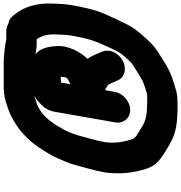

<svg xmlns="http://www.w3.org/2000/svg" viewBox="9 -814 996 1055"><g transform="rotate(-90 507.5 -287.0)"><path d="M430 -70C475 -70 521 -108 529 -153L539 -208C547 -205 552 -203 558 -198C559 -198 568 -192 569 -189L577 -175C580 -168 584 -160 587 -152L592 -140C600 -121 614 -108 636 -102C706 -84 778 -163 750 -226L745 -238C737 -257 729 -276 719 -293L711 -305C749 -342 787 -413 781 -478C778 -527 767 -566 736 -591C737 -590 738 -590 739 -590L760 -587C770 -585 780 -584 792 -584H819C838 -556 848 -522 845 -474C843 -439 844 -421 838 -387C823 -303 811 -266 778 -195C758 -150 750 -132 729 -107C718 -95 697 -69 683 -59C671 -51 605 -9 590 -2C578 4 528 21 513 23C499 25 430 22 420 21C377 17 350 4 324 -14C303 -28 278 -37 269 -60C257 -98 244 -156 254 -212C263 -264 279 -310 291 -358C301 -391 314 -423 330 -448C359 -500 392 -546 442 -573C457 -582 483 -589 501 -595C503 -596 505 -596 507 -596C497 -591 485 -583 472 -571C445 -547 427 -524 420 -483L362 -153C354 -108 385 -70 430 -70ZM903 -740C891 -747 878 -751 863 -751H818C813 -752 806 -753 797 -755C777 -759 763 -759 743 -762L718 -764C706 -765 693 -766 680 -765H562C530 -765 505 -762 478 -754C455 -747 428 -739 407 -729C368 -710 331 -688 299 -658C262 -625 233 -588 206 -544C191 -518 177 -498 165 -469C153 -440 137 -408 128 -373C114 -319 97 -267 87 -208C85 -195 83 -179 83 -161C81 -126 83 -88 89 -58C96 -16 105 23 124 55C150 97 197 119 240 146L268 160C315 183 361 188 434 190C500 191 520 189 575 171C637 151 651 144 707 109C758 77 778 66 815 26C843 -5 863 -26 887 -63C904 -91 953 -196 966 -230C984 -276 996 -335 1006 -390C1013 -431 1013 -455 1015 -496C1019 -585 996 -655 955 -705L945 -717C935 -730 921 -737 903 -740ZM611 -433C612 -425 606 -421 604 -416C593 -409 585 -405 572 -399L581 -450C591 -451 599 -452 603 -452C605 -451 608 -451 612 -451C612 -446 612 -440 611 -433Z"/></g></svg>

Font: Blanket
Style: BlkObl
Weight: 900
Foundry: Cannot Into Space Fonts
Version: Version 0.9